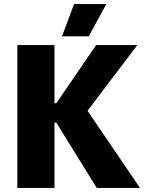

<svg xmlns="http://www.w3.org/2000/svg" viewBox="-20 -921 706 941"><path d="M501 -901H343L284 -743H415ZM65 0H247V-320H256L454 0H666L409 -378L653 -700H451L256 -415H247V-700H65Z"/></svg>

Font: Fixel Text ExtraBold
Style: Regular
Weight: 800
Width: 4
Designer: AlfaBravo + MacPaw
Foundry: Kyrylo Tkachov, Marchela Mozhyna, Serhii Makarenko, Maria Weinstein, Zakhar Kryvoshyya
Version: Version 1.211